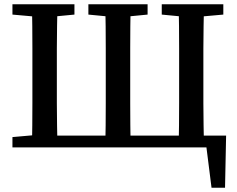

<svg xmlns="http://www.w3.org/2000/svg" viewBox="-20 -687 1103 895"><path d="M129 0Q130 -52 130.5 -103.5Q131 -155 131 -207Q131 -259 131 -310V-357Q131 -410 131 -461.5Q131 -513 130.5 -565Q130 -617 129 -667H248Q247 -616 246 -564Q245 -512 245 -460.5Q245 -409 245 -357V-310Q245 -258 245 -205.5Q245 -153 246 -102Q247 -51 248 0ZM470 0Q472 -51 472.5 -102Q473 -153 473 -205.5Q473 -258 473 -310V-357Q473 -409 473 -461Q473 -513 472.5 -564.5Q472 -616 470 -667H589Q588 -617 587.5 -565Q587 -513 587 -461.5Q587 -410 587 -357V-310Q587 -258 587 -206Q587 -154 587.5 -103Q588 -52 589 0ZM812 0Q814 -52 814.5 -103.5Q815 -155 815 -207Q815 -259 815 -310V-357Q815 -410 815 -461.5Q815 -513 814.5 -565Q814 -617 812 -667H931Q930 -616 929 -564Q928 -512 928 -460.5Q928 -409 928 -357V-310Q928 -258 928 -205.5Q928 -153 929 -102Q930 -51 931 0ZM192 0V-55H1034L1029 188H966L936 -50L992 0ZM38 -619V-667H327V-619L201 -607H173ZM392 -619V-667H668V-619L544 -607H517ZM734 -619V-667H1021V-619L886 -607H859ZM38 0V-48L174 -60H186V0Z"/></svg>

Font: Source Serif 4 18pt Medium
Style: Regular
Weight: 500
Designer: Frank Grießhammer
Foundry: Adobe Systems Incorporated
Version: Version 4.004;hotconv 1.0.116;makeotfexe 2.5.65601